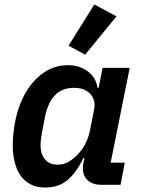

<svg xmlns="http://www.w3.org/2000/svg" viewBox="-20 -825 629 857"><path d="M518 0H432Q396 0 373 -19Q350 -38 350 -73Q350 -80 351 -88.5Q352 -97 353 -102L357 -119H352Q321 -55 281.5 -21.5Q242 12 182 12Q134 12 101.5 -11.5Q69 -35 53 -77.5Q37 -120 37 -174Q37 -204 40 -231Q43 -258 48 -284Q63 -358 96 -414Q129 -470 177 -502Q225 -534 283 -534Q336 -534 372.5 -506Q409 -478 415 -433H420L438 -522H559L474 -99H537ZM236 -90Q266 -90 289 -104.5Q312 -119 330 -139Q350 -160 363.5 -188.5Q377 -217 383 -249L400 -336Q406 -363 396.5 -385Q387 -407 365.5 -420Q344 -433 310 -433Q258 -433 226 -400.5Q194 -368 181 -304L167 -232Q165 -221 163 -205Q161 -189 161 -177Q161 -151 169.5 -131.5Q178 -112 195 -101Q212 -90 236 -90ZM500 -752 360 -581 286 -621 401 -805Z"/></svg>

Font: IBM Plex Sans SemiBold
Style: Italic
Weight: 600
Italic angle: -11.31°
Designer: Mike Abbink, Paul van der Laan, Pieter van Rosmalen
Foundry: Bold Monday
Version: Version 3.201